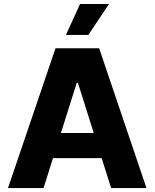

<svg xmlns="http://www.w3.org/2000/svg" viewBox="-20 -951 782 971"><path d="M20.5 0 260.7 -707H481.4L720.7 0H542L494.1 -151.4H248L200.2 0ZM454.1 -278.3 374 -532.2H368.2L288.1 -278.3ZM384.8 -930.7H531.2L426.8 -774.4H313.5Z"/></svg>

Font: Pretendard Std ExtraBold
Style: Regular
Weight: 800
Designer: Base glyphs from Inter by Rasmus Andersson; Hangeul glyphs from Noto Sans CJK(Source Han Sans) by Jang Soo-young and Kan
Foundry: Kil Hyung-jin
Version: Version 1.309